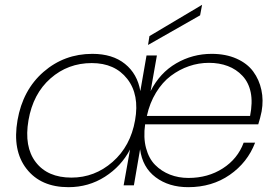

<svg xmlns="http://www.w3.org/2000/svg" viewBox="-20 -775 1163 803"><path d="M594.2 -290H1025.9Q1037.1 -346.7 1028.6 -388.4Q1020 -430.2 994.1 -457.8Q968.3 -485.4 932.6 -498.8Q897 -512.2 854 -512.2Q811 -512.2 770.5 -498.3Q730 -484.4 694.6 -457.8Q659.2 -431.2 632.6 -387.7Q606 -344.2 594.2 -290ZM1046.9 -178.2Q1015.1 -95.2 940.9 -43.7Q866.7 7.8 767.1 7.8Q686 7.8 630.9 -33.7Q575.7 -75.2 565.9 -150.9L540 0H497.1L523.9 -149.9Q487.3 -79.6 418.9 -35.9Q350.6 7.8 266.1 7.8Q150.9 7.8 91.1 -68.8Q31.2 -145.5 53.2 -272Q75.2 -398.9 162.1 -474.4Q249 -549.8 366.2 -549.8Q450.7 -549.8 502.7 -507.8Q554.7 -465.8 566.9 -394L592.8 -543H636.2L609.9 -394Q648.4 -470.2 716.8 -510Q785.2 -549.8 865.2 -549.8Q924.3 -549.8 969.2 -529.8Q1014.2 -509.8 1039.1 -475.8Q1064 -441.9 1073.2 -398.9Q1082.5 -356 1074.2 -309.1Q1068.4 -280.8 1060.1 -254.9H586.9Q579.1 -199.7 590.8 -155.8Q602.5 -111.8 628.9 -85.2Q655.3 -58.6 690.9 -44.7Q726.6 -30.8 768.1 -30.8Q849.6 -30.8 911.9 -70.8Q974.1 -110.8 999 -178.2ZM278.8 -32.2Q376 -32.2 450.9 -97.9Q525.9 -163.6 544.9 -272Q564 -378.9 512.2 -445.1Q460.4 -511.2 363.8 -511.2Q264.2 -511.2 191.2 -447Q118.2 -382.8 99.1 -272Q80.1 -161.1 129.6 -96.7Q179.2 -32.2 278.8 -32.2ZM605 -624 825.2 -754.9 816.9 -710.9 599.1 -586.9Z"/></svg>

Font: SVN-Poppins ExtraLight
Style: Italic
Weight: 200
Italic angle: -10°
Designer: Ninad Kale (Devanagari), Jonny Pinhorn (Latin)
Foundry: Indian Type Foundry
Version: Version 3.002 2017